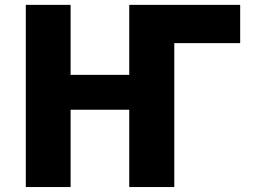

<svg xmlns="http://www.w3.org/2000/svg" viewBox="-20 -752 1040 774"><path d="M682.6 -578.1V2H501V-309.6H264.6V2H84V-732.4H264.6V-450.2H501V-732.4H948.2V-578.1Z"/></svg>

Font: GenEi Gothic M Heavy
Style: Regular
Weight: 800
Designer: o_tamon (Modified); [Source Han Sans]
Ryoko NISHIZUKA  (kana & ideographs); Paul D. Hunt (Latin, Greek & Cyrillic); Wenl
Version: Version 1.1a;Original Version 1.004